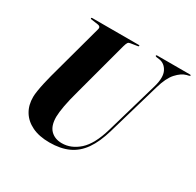

<svg xmlns="http://www.w3.org/2000/svg" viewBox="-153 -872 1076 1055"><g transform="rotate(30 385.0 -345.0)"><path d="M532 -215 628.5 -547.5Q647 -613 629.2 -647.8Q611.5 -682.5 576 -688L557 -690.5Q553 -691.5 551.5 -692.8Q550 -694 550 -696Q550 -698 551.8 -699Q553.5 -700 557 -700H764Q767 -700 768.5 -699.2Q770 -698.5 770 -696.5Q770 -695 768.8 -693.8Q767.5 -692.5 763.5 -691.5L749 -688Q719 -680 689.2 -647.2Q659.5 -614.5 640 -546L543.5 -214.5Q520.5 -134.5 485.8 -85Q451 -35.5 401 -12.8Q351 10 281.5 10Q216 10 170.8 -12Q125.5 -34 102.2 -72.8Q79 -111.5 79.5 -163Q79.5 -177.5 83.5 -203Q87.5 -228.5 94 -257.2Q100.5 -286 107 -310.5L203 -663.5Q205.5 -673.5 201 -678.8Q196.5 -684 187 -685L145 -691Q142 -691.5 140.2 -692.5Q138.5 -693.5 138.5 -696Q138.5 -698 140.2 -699Q142 -700 145 -700H439Q444.5 -700 444.5 -696.5Q444.5 -695 443.2 -693.5Q442 -692 438 -691.5L393.5 -684.5Q384.5 -683.5 379.8 -677Q375 -670.5 369.5 -651L278.5 -312Q260 -245.5 252.2 -202.2Q244.5 -159 244 -131.5Q244 -74.5 271 -47.5Q298 -20.5 342.5 -20.5Q401.5 -20.5 451.5 -65.2Q501.5 -110 532 -215Z"/></g></svg>

Font: Fraunces 120pt
Style: Bold Italic
Weight: 700
Italic angle: -16°
Version: Version 1.000;[b76b70a41]